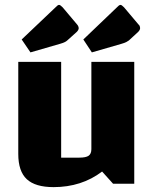

<svg xmlns="http://www.w3.org/2000/svg" viewBox="-20 -754 630 788"><path d="M531 -500V0H444L399 -50Q357 -18 307 -2Q257 14 200 14Q125 14 90 -18.5Q55 -51 55 -122V-500H231V-107H305Q333 -107 344 -115Q355 -123 355 -142V-500ZM357 -539 322 -592 460 -724Q468 -733 474 -734Q477 -734 480.5 -731.5Q484 -729 489 -724L548 -654Q552 -651 553.5 -646.5Q555 -642 555 -638Q555 -635 553 -631Q551 -627 547 -623L509 -588Q505 -585 498.5 -581.5Q492 -578 478 -574ZM105 -539 69 -592 208 -724Q216 -733 222 -734Q225 -734 228.5 -731.5Q232 -729 237 -724L296 -654Q299 -651 301 -646.5Q303 -642 303 -638Q303 -635 301 -631Q299 -627 295 -623L256 -588Q253 -585 246.5 -581.5Q240 -578 226 -574Z"/></svg>

Font: Changa
Style: Bold
Weight: 700
Designer: Eduardo Rodriguez Tunni
Foundry: Eduardo Rodriguez Tunni
Version: Version 3.002; ttfautohint (v1.8.2)